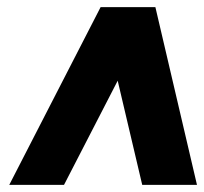

<svg xmlns="http://www.w3.org/2000/svg" viewBox="-20 -520 574 540"><path d="M6 0 263 -500H417L534 0H380L311 -293L160 0Z"/></svg>

Font: Unageo
Style: ExtraBold-Italic
Weight: 800
Designer: Richard Sepsi
Foundry: Richard Sepsi
Version: Version 2.000